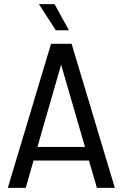

<svg xmlns="http://www.w3.org/2000/svg" viewBox="-20 -913 596 933"><path d="M18 0H105L143 -133H412L451 0H538L328 -700H228ZM162 -199 277 -599 393 -199ZM169 -893 251 -766H315L245 -893Z"/></svg>

Font: Vanilla Cream Book
Style: Regular
Weight: 400
Designer: Jeremy Tribby, Jinavaṁso
Foundry: Tribby Type
Version: Version 1.422;Glyphs 3.1.2 (3151)